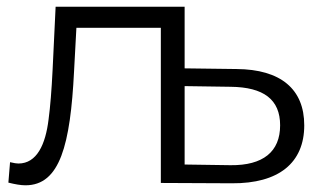

<svg xmlns="http://www.w3.org/2000/svg" viewBox="-20 -546 962 573"><path d="M56 7C159 7 190 -114 201 -333L208 -463H460V0L672 1C812 2 888 -60 888 -172C888 -280 818 -339 686 -340L531 -342V-526H146L137 -338C134 -277 130 -227 125 -190C116 -115 90 -58 35 -58C30 -58 22 -59 10 -62L5 -1C25 4 42 7 56 7ZM668 -287C767 -286 816 -249 816 -172C816 -93 765 -52 668 -53L531 -55V-289Z"/></svg>

Font: Malon Grotesk
Style: Regular
Weight: 400
Designer: Julieta Ulanovsky
Foundry: Julieta Ulanovsky
Version: Version 7.200